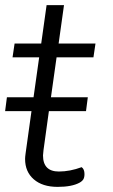

<svg xmlns="http://www.w3.org/2000/svg" viewBox="-25 -720 442 750"><path d="M196 -496 174 -340H318L311 -286H166L145 -134Q143 -118 143 -113Q143 -50 205 -50Q248 -50 294 -67Q305 -59 305 -40Q305 -27 300.5 -19.5Q296 -12 285 -6Q255 10 200 10Q141 10 107 -19.5Q73 -49 73 -99Q73 -107 75 -121L98 -286H-5L2 -340H106L128 -496H24L32 -550H136L157 -700H225L204 -550H348L340 -496Z"/></svg>

Font: Krub
Style: Italic
Weight: 400
Italic angle: -8°
Designer: Ekaluck Peanpanawate
Foundry: Cadson Demak Co.,Ltd.
Version: Version 1.000; ttfautohint (v1.6)